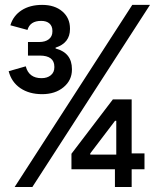

<svg xmlns="http://www.w3.org/2000/svg" viewBox="-20 -750 640 786"><path d="M450.5 15.5V-85.5L456 -95.5V-272.5L470 -255.5H451L349.5 -122V-117H478L490 -122H571.5V-57H272.5V-120.5L442 -343H519V15.5ZM152.5 -364.5Q99.5 -364.5 63.2 -389.2Q27 -414 15.5 -458.5L85.5 -478.5Q91.5 -454.5 107.8 -442.2Q124 -430 150 -430Q173.5 -430 188 -442Q202.5 -454 202.5 -474V-477Q202.5 -499.5 187.5 -511Q172.5 -522.5 142.5 -522.5H94.5V-578H140Q165.5 -578 180 -589.5Q194.5 -601 194.5 -621V-624Q194.5 -643 182.5 -653.8Q170.5 -664.5 148.5 -664.5Q103 -664.5 92.5 -627.5L22.5 -646.5Q34 -685.5 68.2 -707.8Q102.5 -730 152.5 -730Q204 -730 235.2 -703.2Q266.5 -676.5 266.5 -633V-631Q266.5 -574 207.5 -555V-551.5Q274.5 -534 274.5 -467V-465Q274.5 -421.5 240.2 -393Q206 -364.5 152.5 -364.5ZM40 15.5 521.5 -730H594L112.5 15.5Z"/></svg>

Font: Google Sans Code
Style: Regular
Weight: 400
Monospace: yes
Designer: Google Sans Code Authors
Foundry: Google LLC
Version: Version 6.000